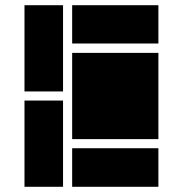

<svg xmlns="http://www.w3.org/2000/svg" viewBox="-20 -717 702 737"><path d="M222 -366H74V-697H222ZM222 0H74V-331H222ZM588 -550H257V-697H588ZM588 0H257V-148H588ZM588 -183H257V-514H588Z"/></svg>

Font: Geotalism
Style: Regular
Weight: 400
Designer: GGBotNet
Foundry: GGBotNet
Version: 1.00